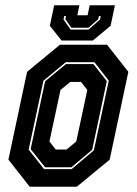

<svg xmlns="http://www.w3.org/2000/svg" viewBox="-20 -710 520 730"><path d="M93 0 12 -103 83 -437 208 -540H387L468 -437L397 -103L272 0ZM147.5 -67H252.5L337 -138.5L393.5 -403.5L339 -473.5H230L145 -403L89 -141ZM151.5 -74 96.5 -143 151.5 -401 231 -466.5H335L386 -401.5L330.5 -140.5L251.5 -74ZM192 -141.5H233L270 -172L312 -368L288 -398.5H247L210 -368L168 -172ZM214 -556 169.5 -612 186 -690H282L274 -652H313L321 -690H417L400.5 -612L333 -556ZM248.5 -597.5H316.5L360.5 -636L363 -649H356L353.5 -637L316.5 -604.5H251.5L228.5 -637L231 -649H224L221.5 -636Z"/></svg>

Font: Tourney Condensed ExtraBold
Style: Italic
Weight: 800
Width: 3
Italic angle: -12°
Designer: Tyler Finck
Foundry: Etcetera Type Co
Version: Version 1.010; ttfautohint (v1.8.3)